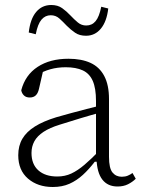

<svg xmlns="http://www.w3.org/2000/svg" viewBox="-20 -735 577 768"><path d="M191 13Q131 13 92 -20.5Q53 -54 53 -114Q53 -152 69.5 -180Q86 -208 119.5 -229Q153 -250 205 -266Q236 -275 266 -283Q296 -291 326.5 -299Q357 -307 386 -314V-286Q345 -275 302 -262Q259 -249 218 -236Q179 -224 154 -207.5Q129 -191 117.5 -170Q106 -149 106 -123Q106 -78 133.5 -53.5Q161 -29 209 -29Q240 -29 265.5 -41Q291 -53 318 -76Q345 -99 378 -133L381 -88H359Q336 -58 311.5 -35.5Q287 -13 258 0Q229 13 191 13ZM450 11Q411 11 389.5 -16.5Q368 -44 366 -100L364 -102V-331Q364 -382 351 -411.5Q338 -441 311 -453.5Q284 -466 243 -466Q210 -466 181.5 -458Q153 -450 127 -434L155 -463L136 -380Q132 -362 123 -353.5Q114 -345 99 -345Q84 -345 75.5 -353.5Q67 -362 65 -374Q81 -435 130.5 -467.5Q180 -500 254 -500Q306 -500 342 -483.5Q378 -467 397 -431Q416 -395 416 -339V-108Q416 -62 430 -45Q444 -28 467 -28Q481 -28 491.5 -32.5Q502 -37 510 -43L523 -20Q510 -7 492 2Q474 11 450 11ZM95 -605Q101 -659 124.5 -687Q148 -715 185 -715Q211 -715 228.5 -702.5Q246 -690 261 -674Q277 -657 291.5 -645Q306 -633 325 -633Q348 -633 362.5 -650.5Q377 -668 385 -708L413 -701Q407 -649 383.5 -620.5Q360 -592 324 -592Q298 -592 280.5 -604Q263 -616 247 -632Q232 -648 217.5 -661Q203 -674 183 -674Q161 -674 146 -656.5Q131 -639 123 -598Z"/></svg>

Font: Source Serif 4 Light
Style: Regular
Weight: 300
Designer: Frank Grießhammer
Foundry: Adobe Systems Incorporated
Version: Version 4.004;hotconv 1.0.116;makeotfexe 2.5.65601